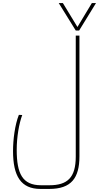

<svg xmlns="http://www.w3.org/2000/svg" viewBox="-20 -992 646 1252"><path d="M606 -972H579L485 -816L390 -972H363L474 -793H496ZM244 240H301C445 240 498 169 498 27V-760H474V29C474 166 420 216 302 216H248C126 216 89 140 89 -15C89 -98 104 -186 125 -242L103 -243C77 -178 65 -81 65 -7C65 156 116 240 244 240Z"/></svg>

Font: Noto Kufi Arabic Thin
Style: Regular
Weight: 100
Designer: Monotype Design Team, David Williams, Khaled Hosny
Foundry: Google LLC
Version: Version 2.109